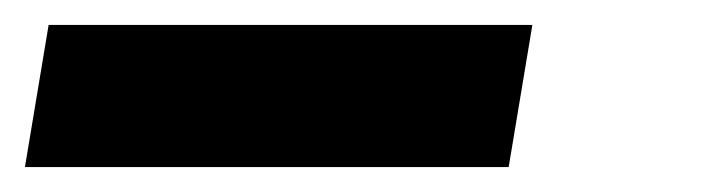

<svg xmlns="http://www.w3.org/2000/svg" viewBox="-56 81 576 154"><path d="M-36 215 -17 101H371L352 215Z"/></svg>

Font: Iosevka SS04 Heavy Oblique
Style: Regular
Weight: 900
Italic angle: -9°
Monospace: yes
Designer: Belleve Invis
Foundry: Belleve Invis
Version: Version 19.0.0; ttfautohint (v1.8.4)